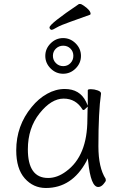

<svg xmlns="http://www.w3.org/2000/svg" viewBox="-20 -925 615 958"><path d="M227 -788Q227 -806 374 -905H381Q386 -905 399 -896Q432 -873 432 -856Q432 -852 428 -851Q379 -833 330.5 -816Q282 -799 262.5 -787.5Q243 -776 238.5 -776Q234 -776 230.5 -779.5Q227 -783 227 -788ZM357.5 -708.5Q384 -682 384 -646Q384 -610 357.5 -583.5Q331 -557 295 -557Q259 -557 232.5 -583.5Q206 -610 206 -646Q206 -682 232.5 -708.5Q259 -735 295 -735Q331 -735 357.5 -708.5ZM295.5 -595Q317 -595 331.5 -610Q346 -625 346 -646.5Q346 -668 331.5 -682.5Q317 -697 295.5 -697Q274 -697 259 -682.5Q244 -668 244 -646.5Q244 -625 259 -610Q274 -595 295.5 -595ZM470 8Q433 8 420 -119L418 -135L411 -120Q339 13 209 13Q146 13 103.5 -35Q61 -83 61 -175Q61 -298 138 -391Q172 -433 215 -457Q258 -481 303 -481Q378 -481 409 -418L418 -398V-475Q418 -480 434 -480Q450 -480 467 -474Q484 -468 484 -459V-457Q471 -368 471 -195Q471 -89 507 -33Q508 -29 508 -24.5Q508 -20 496 -6Q484 8 470 8ZM119 -180Q119 -37 220 -37Q266 -37 310 -70Q416 -147 416 -330Q416 -355 417 -380L418 -393L408 -384Q401 -376 397.5 -376Q394 -376 392 -378Q359 -433 297.5 -433Q236 -433 177.5 -359.5Q119 -286 119 -180Z"/></svg>

Font: ToneOZ-Pinyin-WenKai-Light
Style: Light
Weight: 300
Designer: Fontworks Inc.
Foundry: ToneOZ
Version: Version 0.240331